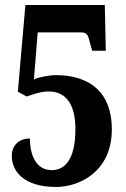

<svg xmlns="http://www.w3.org/2000/svg" viewBox="-20 -734 501 764"><path d="M203 10C290 10 425 -46 425 -220C425 -363 341 -435 202 -435C177 -435 133 -427 115 -418L130 -605H304C327 -605 332 -591 338 -563L347 -532H401L397 -714H81L51 -369L86 -350C114 -359 140 -370 174 -370C242 -370 280 -320 280 -220C280 -95 235 -57 186 -57C119 -57 99 -125 99 -183C59 -183 27 -159 27 -113C27 -51 77 10 203 10Z"/></svg>

Font: Noto Serif Lao ExtraCondensed ExtraBold
Style: Regular
Weight: 800
Width: 2
Designer: Monotype Design Team
Foundry: Monotype Imaging Inc.
Version: Version 2.003